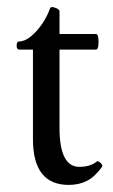

<svg xmlns="http://www.w3.org/2000/svg" viewBox="-20 -511 320 542"><path d="M174 11Q73 11 73 -118V-371H34Q27 -371 27 -382.5Q27 -394 34 -394Q50 -394 67.5 -408.5Q85 -423 99.5 -444.5Q114 -466 121 -487Q124 -494 136 -489Q148 -485 148 -479V-415H251Q256 -415 257.5 -404Q259 -393 257.5 -382Q256 -371 251 -371H148V-150Q148 -40 204 -40Q235 -40 253 -55Q257 -58 264 -51Q271 -44 268 -40Q248 -12 225.5 -0.5Q203 11 174 11Z"/></svg>

Font: Junicode Two Beta Condensed
Style: Regular
Weight: 400
Width: 3
Designer: Peter S. Baker
Foundry: Briery Creek Software
Version: Version 1.053; ttfautohint (v1.8.4)